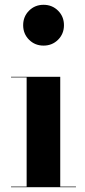

<svg xmlns="http://www.w3.org/2000/svg" viewBox="-20 -780 354 800"><path d="M161.5 -590Q125.5 -590 101 -614.5Q76.5 -639 76.5 -675Q76.5 -711 101 -735.5Q125.5 -760 161.5 -760Q197.5 -760 222 -735.5Q246.5 -711 246.5 -675Q246.5 -639 222 -614.5Q197.5 -590 161.5 -590ZM231 -460V-2.5H296.5V0H26V-2.5H91V-457.5H26V-460Z"/></svg>

Font: Bodoni Moda 72pt
Style: Bold
Weight: 700
Designer: Owen Earl
Foundry: indestructible type
Version: Version 2.004